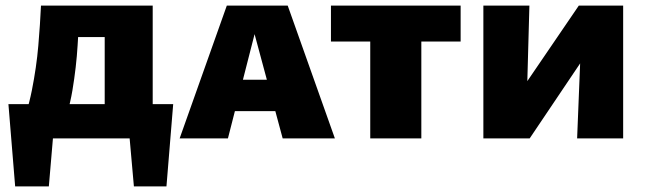

<svg xmlns="http://www.w3.org/2000/svg" viewBox="-20 -493 2304 684"><path d="M41 0Q77 -88 93.5 -171Q110 -254 116.5 -330.5Q123 -407 126 -473H265Q261 -408 256.5 -331.5Q252 -255 238 -171Q224 -87 188 0ZM34 171 10 -122H179L154 171ZM60 0 59 -122H597L518 0ZM457 171 431 -122H597L573 171ZM353 0V-473H524V0ZM218 -361V-473H421V-361Z M620 0 788 -473H1005L1173 0H987L869 -438H904L792 0ZM731 -97 772 -209H1008L1057 -97Z M1299 0V-473H1481V0ZM1159 -345V-473H1621V-345Z M1811 0 1817 -143 2042 -473H2122V-379L1867 0ZM1702 0V-473H1866L1853 0ZM2036 0 2055 -473H2200V0Z"/></svg>

Font: Ysabeau SC Black
Style: Regular
Weight: 900
Designer: Christian Thalmann (Catharsis Fonts)
Version: Version 2.001;gftools[0.9.30]; featfreeze: smcp